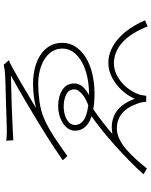

<svg xmlns="http://www.w3.org/2000/svg" viewBox="90 -880 820 1040"><g transform="rotate(-90 500.0 -360.0)"><path d="M343 -363Q343 -337 367.5 -318Q392 -299 450 -292Q466 -298 481.5 -306Q497 -314 509 -324Q521 -334 528.5 -345Q536 -356 536 -368Q536 -397 508.5 -411Q481 -425 443 -425Q426 -425 408.5 -421.5Q391 -418 376.5 -410.5Q362 -403 352.5 -391Q343 -379 343 -363ZM694 -722Q678 -716 647 -699Q616 -682 579 -660.5Q542 -639 504 -616Q466 -593 435 -575Q500 -591 567 -591Q608 -591 647.5 -582Q687 -573 718.5 -553.5Q750 -534 769 -504Q788 -474 788 -433Q788 -391 765.5 -358.5Q743 -326 705.5 -303.5Q668 -281 618 -269.5Q568 -258 514 -258Q463 -258 429 -265Q412 -254 393 -240Q374 -226 356 -212Q338 -198 322 -184.5Q306 -171 294 -161Q332 -168 363 -161.5Q394 -155 417.5 -138Q441 -121 457.5 -95.5Q474 -70 485 -40Q497 -68 517 -93.5Q537 -119 562.5 -139Q588 -159 617.5 -171Q647 -183 679 -183Q717 -183 750.5 -168Q784 -153 813 -127Q842 -101 866.5 -64.5Q891 -28 910 15L877 30Q840 -64 788.5 -108.5Q737 -153 677 -153Q651 -153 626 -143Q601 -133 578.5 -115Q556 -97 538 -72.5Q520 -48 509 -18Q505 -8 504 3Q503 14 501 22H469Q468 15 466.5 3Q465 -9 462 -17Q423 -137 324 -137Q295 -137 266.5 -123Q238 -109 211 -86Q184 -63 157.5 -33.5Q131 -4 107 26L76 7Q111 -32 152.5 -72.5Q194 -113 236 -150.5Q278 -188 317.5 -219.5Q357 -251 390 -274Q349 -288 330.5 -311Q312 -334 312 -363Q312 -385 324 -402Q336 -419 355.5 -431Q375 -443 398.5 -449Q422 -455 445 -455Q497 -455 532.5 -432.5Q568 -410 568 -368Q568 -343 551 -323Q534 -303 505 -288H515Q561 -288 604.5 -297.5Q648 -307 682 -325.5Q716 -344 736.5 -371Q757 -398 757 -432Q757 -464 741 -488.5Q725 -513 698.5 -529.5Q672 -546 637 -554.5Q602 -563 564 -563Q523 -563 473 -556.5Q423 -550 382 -533Q339 -515 289 -483.5Q239 -452 175 -405L152 -430Q179 -449 215 -473Q251 -497 291.5 -522.5Q332 -548 375.5 -574Q419 -600 461 -625Q503 -650 541.5 -672Q580 -694 611 -711Q601 -711 576.5 -710Q552 -709 518.5 -708.5Q485 -708 447 -706.5Q409 -705 373 -703.5Q337 -702 307 -700.5Q277 -699 260 -698L258 -736Q271 -735 282.5 -734Q294 -733 306 -733Q311 -733 332.5 -733.5Q354 -734 383.5 -735Q413 -736 447.5 -737Q482 -738 513.5 -739Q545 -740 570.5 -740.5Q596 -741 608 -742Q629 -743 646 -745.5Q663 -748 669 -750Z"/></g></svg>

Font: SpoqaHanSans
Style: Thin
Weight: 250
Designer: [Spoqa Han Sans] Dong-huui Kim \uAE40 \uB3D9 \uD718   [Noto Sans] Ryoko NISHIZUKA \u897F \u585A \u6DBC \u5B50  (kana & i
Foundry: Spoqa (http://bi.spoqa.com)
Version: Version 1.004;PS 1.004;hotconv 1.0.82;makeotf.lib2.5.63406